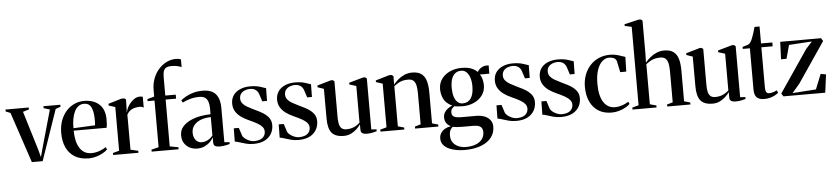

<svg xmlns="http://www.w3.org/2000/svg" viewBox="-68 -1179 7673 1765"><g transform="rotate(-5 3769.0 -297.0)"><path d="M185.5 0 29 -467.5 -14 -484.5V-502.5H200.5V-484.5L144.5 -467.5L251.5 -116.5L272.5 -38.5L293.5 -117L392.5 -467.5L336 -484.5V-502.5H492V-484.5L446 -467.5L285 0Z M710.5 11.5Q634.5 11.5 582.8 -19.5Q531 -50.5 504.2 -107.2Q477.5 -164 477.5 -242.5Q477.5 -308.5 497 -359.8Q516.5 -411 549.5 -446.5Q582.5 -482 624.2 -500.2Q666 -518.5 711 -518.5Q799.5 -518.5 851 -471.5Q902.5 -424.5 903.5 -335Q904 -304 902.2 -285.2Q900.5 -266.5 897.5 -254.5H593.5Q594 -208 602.2 -168Q610.5 -128 628 -98.2Q645.5 -68.5 673 -51.5Q700.5 -34.5 739.5 -34.5Q776.5 -34.5 813.8 -47.8Q851 -61 873 -78.5L884 -56Q868 -39 840.5 -23.8Q813 -8.5 779.5 1.5Q746 11.5 710.5 11.5ZM593.5 -277 793.5 -286.5Q795 -300 795.2 -312Q795.5 -324 795.5 -337Q795.5 -412 775.8 -452.2Q756 -492.5 709.5 -492.5Q680 -492.5 658 -476.2Q636 -460 621.5 -430.8Q607 -401.5 600 -362.2Q593 -323 593.5 -277Z M935.5 0V-18.5L993.5 -34.5V-437.5L933.5 -456.5V-472.5L1056.5 -509.5H1083L1097.5 -498L1097 -463L1094.5 -377.5L1097 -384Q1099.5 -401.5 1110.5 -423.5Q1121.5 -445.5 1139 -466Q1156.5 -486.5 1179 -500Q1201.5 -513.5 1227.5 -513.5Q1237 -513.5 1243.2 -512.2Q1249.5 -511 1253.5 -509.5V-409.5Q1249 -413 1240 -416.5Q1231 -420 1218.5 -420Q1195 -420 1172.8 -415Q1150.5 -410 1131.5 -396.5Q1112.5 -383 1098 -358.5L1098.5 -34.5L1169 -18.5V0Z M1291 0V-18.5L1358 -34.5V-465.5H1294V-484L1358 -502.5V-559.5Q1358 -621 1377.5 -670.8Q1397 -720.5 1429.8 -756Q1462.5 -791.5 1502.8 -810.5Q1543 -829.5 1584.5 -829.5Q1603 -829.5 1615 -827Q1627 -824.5 1633 -821.5V-749.5Q1620.5 -756.5 1596.5 -762.2Q1572.5 -768 1541.5 -768Q1512.5 -768 1494.8 -760Q1477 -752 1468.8 -731Q1460.5 -710 1460.5 -670V-502.5H1557V-465.5H1460.5V-33.5L1539.5 -18.5V0Z M1711.5 8.5Q1675.5 8.5 1644.2 -6.5Q1613 -21.5 1593.2 -51.2Q1573.5 -81 1573.5 -125Q1573.5 -171.5 1601 -203.8Q1628.5 -236 1671.8 -256.2Q1715 -276.5 1765 -285.8Q1815 -295 1860 -295V-349.5Q1860 -382.5 1852 -408.2Q1844 -434 1825 -448.5Q1806 -463 1771.5 -463Q1723 -463 1683.5 -451.2Q1644 -439.5 1616 -424.5L1603 -445.5Q1621.5 -461 1650.8 -477.8Q1680 -494.5 1719 -505.8Q1758 -517 1805.5 -517Q1860.5 -517 1895.5 -497.8Q1930.5 -478.5 1947.2 -439.5Q1964 -400.5 1964 -342V-28L2011.5 -24.5V-7.5Q2001 -4.5 1986.5 -1Q1972 2.5 1954.8 5Q1937.5 7.5 1918.5 7.5Q1891.5 7.5 1876.5 -1.2Q1861.5 -10 1861.5 -34.5V-82Q1853 -64.5 1832.8 -43Q1812.5 -21.5 1782 -6.5Q1751.5 8.5 1711.5 8.5ZM1755 -46Q1787.5 -46 1813.2 -59.8Q1839 -73.5 1860 -98V-268.5Q1809 -268.5 1768.8 -253.2Q1728.5 -238 1704.8 -209.2Q1681 -180.5 1681 -139.5Q1681 -112 1691 -90.8Q1701 -69.5 1718 -57.8Q1735 -46 1755 -46Z M2231 11Q2193 11 2159.8 2.2Q2126.5 -6.5 2101 -15.5Q2075.5 -24.5 2060 -25L2061.5 -147.5H2108L2131 -77Q2135.5 -62.5 2152.8 -48Q2170 -33.5 2193.2 -23.8Q2216.5 -14 2238 -14Q2269 -14 2292.5 -23Q2316 -32 2329.2 -50.2Q2342.5 -68.5 2342.5 -94.5Q2342.5 -118 2327.5 -136.2Q2312.5 -154.5 2282.8 -171.8Q2253 -189 2208 -209Q2165.5 -227.5 2133.8 -251Q2102 -274.5 2084.2 -305Q2066.5 -335.5 2066.5 -374.5Q2066.5 -420.5 2089.5 -452.8Q2112.5 -485 2153 -502Q2193.5 -519 2245 -519Q2286 -519 2313.2 -512.8Q2340.5 -506.5 2358.5 -499.5Q2376.5 -492.5 2389.5 -490L2388 -372H2344L2322 -440Q2317 -455 2307 -467.8Q2297 -480.5 2280.8 -488Q2264.5 -495.5 2239.5 -495.5Q2218.5 -495.5 2196.2 -487.5Q2174 -479.5 2158.8 -461.8Q2143.5 -444 2143.5 -415.5Q2143.5 -389.5 2158.8 -370.2Q2174 -351 2200 -336Q2226 -321 2256.5 -306.5Q2287.5 -292 2316 -277.2Q2344.5 -262.5 2367.2 -244.2Q2390 -226 2403.2 -202.2Q2416.5 -178.5 2416.5 -146.5Q2416.5 -101.5 2395.2 -65.8Q2374 -30 2333 -9.5Q2292 11 2231 11Z M2645.5 11Q2607.5 11 2574.2 2.2Q2541 -6.5 2515.5 -15.5Q2490 -24.5 2474.5 -25L2476 -147.5H2522.5L2545.5 -77Q2550 -62.5 2567.2 -48Q2584.5 -33.5 2607.8 -23.8Q2631 -14 2652.5 -14Q2683.5 -14 2707 -23Q2730.5 -32 2743.8 -50.2Q2757 -68.5 2757 -94.5Q2757 -118 2742 -136.2Q2727 -154.5 2697.2 -171.8Q2667.5 -189 2622.5 -209Q2580 -227.5 2548.2 -251Q2516.5 -274.5 2498.8 -305Q2481 -335.5 2481 -374.5Q2481 -420.5 2504 -452.8Q2527 -485 2567.5 -502Q2608 -519 2659.5 -519Q2700.5 -519 2727.8 -512.8Q2755 -506.5 2773 -499.5Q2791 -492.5 2804 -490L2802.5 -372H2758.5L2736.5 -440Q2731.5 -455 2721.5 -467.8Q2711.5 -480.5 2695.2 -488Q2679 -495.5 2654 -495.5Q2633 -495.5 2610.8 -487.5Q2588.5 -479.5 2573.2 -461.8Q2558 -444 2558 -415.5Q2558 -389.5 2573.2 -370.2Q2588.5 -351 2614.5 -336Q2640.5 -321 2671 -306.5Q2702 -292 2730.5 -277.2Q2759 -262.5 2781.8 -244.2Q2804.5 -226 2817.8 -202.2Q2831 -178.5 2831 -146.5Q2831 -101.5 2809.8 -65.8Q2788.5 -30 2747.5 -9.5Q2706.5 11 2645.5 11Z M3276.5 8.5Q3251 8.5 3235.5 -0.2Q3220 -9 3220 -34V-82.5Q3204.5 -60.5 3181.8 -39.2Q3159 -18 3129.5 -4Q3100 10 3063 10Q2986 10 2952.5 -30.8Q2919 -71.5 2919 -162.5L2918.5 -437L2861.5 -456.5V-472.5L2988.5 -509.5H3006.5L3021 -498V-164.5Q3021 -128.5 3027 -102.5Q3033 -76.5 3048.5 -62.5Q3064 -48.5 3093 -48.5Q3121.5 -48.5 3144.5 -55.5Q3167.5 -62.5 3185.8 -74.2Q3204 -86 3217.5 -99V-437L3155 -456.5V-472.5L3286 -509.5H3304.5L3320 -498V-27L3368 -24V-6.5Q3351.5 -2 3328.8 3.2Q3306 8.5 3276.5 8.5Z M3461 -34.5V-437.5L3400.5 -457V-472.5L3525.5 -509.5H3550.5L3565.5 -498V-458.5L3564.5 -419.5Q3582.5 -442 3608.2 -464.2Q3634 -486.5 3667 -501Q3700 -515.5 3738.5 -515.5Q3794 -515.5 3825 -492.2Q3856 -469 3868.5 -425Q3881 -381 3881 -319.5V-34.5L3936.5 -18.5V0H3722V-18.5L3776 -34.5V-317Q3776 -358.5 3770.2 -389.2Q3764.5 -420 3747.5 -437Q3730.5 -454 3696.5 -454Q3666.5 -454 3644.2 -448Q3622 -442 3603.5 -430.8Q3585 -419.5 3565.5 -404V-34.5L3622.5 -18.5V0H3402.5V-18.5Z M4158 236Q4124 236 4086.2 229.8Q4048.5 223.5 4016.5 209.2Q3984.5 195 3964.2 170.8Q3944 146.5 3944 111.5Q3944 83.5 3957.8 61.8Q3971.5 40 3995.5 26Q4019.5 12 4051 7Q4025.5 -5.5 4010.8 -26Q3996 -46.5 3996 -79Q3996 -104.5 4007.8 -124Q4019.5 -143.5 4038.8 -157.8Q4058 -172 4079.5 -181Q4023.5 -208 4002.8 -250.2Q3982 -292.5 3982 -340.5Q3982 -396 4011.8 -436Q4041.5 -476 4089.8 -497.2Q4138 -518.5 4193.5 -518.5Q4252.5 -518.5 4287.8 -503.5Q4323 -488.5 4341.5 -468Q4353 -491 4377.2 -505.5Q4401.5 -520 4425 -520H4446L4445.5 -443.5L4357.5 -443Q4365.5 -435 4371.8 -419.5Q4378 -404 4382.2 -384.2Q4386.5 -364.5 4386.5 -342.5Q4386.5 -288 4357 -248.5Q4327.5 -209 4279.8 -187.8Q4232 -166.5 4176.5 -166.5Q4157 -166.5 4135.5 -168.5Q4114 -170.5 4098 -173Q4088.5 -166 4077.5 -153.5Q4066.5 -141 4066.5 -117.5Q4066.5 -90 4087.5 -78.8Q4108.5 -67.5 4156 -67.5H4288Q4338 -67.5 4371.5 -53Q4405 -38.5 4422.2 -13.5Q4439.5 11.5 4439.5 43.5Q4439.5 89.5 4419.2 125.2Q4399 161 4361.5 185.8Q4324 210.5 4272.5 223.2Q4221 236 4158 236ZM4171 209.5Q4227 209.5 4265.5 194Q4304 178.5 4324 150.5Q4344 122.5 4344 86Q4344 67 4336.5 52.5Q4329 38 4310.2 29.8Q4291.5 21.5 4258.5 21.5H4156Q4127 21.5 4105 19.5Q4083 17.5 4068.5 13.5Q4056 23 4045.8 40Q4035.5 57 4035.5 93Q4035.5 133.5 4056 159.2Q4076.5 185 4107.8 197.2Q4139 209.5 4171 209.5ZM4178.5 -192.5Q4227.5 -192.5 4254 -230.2Q4280.5 -268 4280.5 -342.5Q4280.5 -386.5 4269.5 -420.2Q4258.5 -454 4238.5 -473.5Q4218.5 -493 4190.5 -493Q4158 -493 4135.5 -476.2Q4113 -459.5 4101.2 -426Q4089.5 -392.5 4089.5 -343Q4089.5 -299 4099.5 -265Q4109.5 -231 4129.5 -211.8Q4149.5 -192.5 4178.5 -192.5Z M4655 11Q4617 11 4583.8 2.2Q4550.5 -6.5 4525 -15.5Q4499.5 -24.5 4484 -25L4485.5 -147.5H4532L4555 -77Q4559.5 -62.5 4576.8 -48Q4594 -33.5 4617.2 -23.8Q4640.5 -14 4662 -14Q4693 -14 4716.5 -23Q4740 -32 4753.2 -50.2Q4766.5 -68.5 4766.5 -94.5Q4766.5 -118 4751.5 -136.2Q4736.5 -154.5 4706.8 -171.8Q4677 -189 4632 -209Q4589.5 -227.5 4557.8 -251Q4526 -274.5 4508.2 -305Q4490.5 -335.5 4490.5 -374.5Q4490.5 -420.5 4513.5 -452.8Q4536.5 -485 4577 -502Q4617.5 -519 4669 -519Q4710 -519 4737.2 -512.8Q4764.5 -506.5 4782.5 -499.5Q4800.5 -492.5 4813.5 -490L4812 -372H4768L4746 -440Q4741 -455 4731 -467.8Q4721 -480.5 4704.8 -488Q4688.5 -495.5 4663.5 -495.5Q4642.5 -495.5 4620.2 -487.5Q4598 -479.5 4582.8 -461.8Q4567.5 -444 4567.5 -415.5Q4567.5 -389.5 4582.8 -370.2Q4598 -351 4624 -336Q4650 -321 4680.5 -306.5Q4711.5 -292 4740 -277.2Q4768.5 -262.5 4791.2 -244.2Q4814 -226 4827.2 -202.2Q4840.5 -178.5 4840.5 -146.5Q4840.5 -101.5 4819.2 -65.8Q4798 -30 4757 -9.5Q4716 11 4655 11Z M5069.5 11Q5031.5 11 4998.2 2.2Q4965 -6.5 4939.5 -15.5Q4914 -24.5 4898.5 -25L4900 -147.5H4946.5L4969.5 -77Q4974 -62.5 4991.2 -48Q5008.5 -33.5 5031.8 -23.8Q5055 -14 5076.5 -14Q5107.5 -14 5131 -23Q5154.5 -32 5167.8 -50.2Q5181 -68.5 5181 -94.5Q5181 -118 5166 -136.2Q5151 -154.5 5121.2 -171.8Q5091.5 -189 5046.5 -209Q5004 -227.5 4972.2 -251Q4940.5 -274.5 4922.8 -305Q4905 -335.5 4905 -374.5Q4905 -420.5 4928 -452.8Q4951 -485 4991.5 -502Q5032 -519 5083.5 -519Q5124.5 -519 5151.8 -512.8Q5179 -506.5 5197 -499.5Q5215 -492.5 5228 -490L5226.5 -372H5182.5L5160.5 -440Q5155.5 -455 5145.5 -467.8Q5135.5 -480.5 5119.2 -488Q5103 -495.5 5078 -495.5Q5057 -495.5 5034.8 -487.5Q5012.5 -479.5 4997.2 -461.8Q4982 -444 4982 -415.5Q4982 -389.5 4997.2 -370.2Q5012.5 -351 5038.5 -336Q5064.5 -321 5095 -306.5Q5126 -292 5154.5 -277.2Q5183 -262.5 5205.8 -244.2Q5228.5 -226 5241.8 -202.2Q5255 -178.5 5255 -146.5Q5255 -101.5 5233.8 -65.8Q5212.5 -30 5171.5 -9.5Q5130.5 11 5069.5 11Z M5535 11Q5463 11 5412.8 -21.2Q5362.5 -53.5 5336.2 -111.2Q5310 -169 5310 -245.5Q5310 -304.5 5328.5 -354.5Q5347 -404.5 5381 -441.8Q5415 -479 5461.8 -499.5Q5508.5 -520 5564.5 -520Q5598 -520 5625.5 -513Q5653 -506 5673.2 -498.2Q5693.5 -490.5 5705 -488L5701 -352.5H5645.5L5624.5 -452.5Q5623 -461 5616.2 -470.8Q5609.5 -480.5 5594.8 -487.2Q5580 -494 5553.5 -494Q5520.5 -494 5491.5 -468.5Q5462.5 -443 5444.8 -391.8Q5427 -340.5 5427 -263.5Q5427 -208.5 5436.5 -166Q5446 -123.5 5464.8 -94.5Q5483.5 -65.5 5510.2 -50.5Q5537 -35.5 5570.5 -35.5Q5593 -35.5 5616.5 -41.2Q5640 -47 5660.5 -56.2Q5681 -65.5 5694.5 -75.5L5705.5 -54Q5690.5 -38 5663.2 -23Q5636 -8 5602.8 1.5Q5569.5 11 5535 11Z M5787 -34.5V-758L5723.5 -772.5V-788L5855.5 -818.5H5876L5891 -806.5V-500L5889 -419Q5907.5 -442 5933.8 -464.2Q5960 -486.5 5993.2 -501Q6026.5 -515.5 6065 -515.5Q6120 -515.5 6151 -492Q6182 -468.5 6194.5 -424.5Q6207 -380.5 6207 -318V-34.5L6262.5 -18.5V0H6048.5V-18.5L6102 -34.5V-316Q6102 -358 6096.2 -389Q6090.5 -420 6073.5 -437Q6056.5 -454 6022.5 -454Q5995 -454 5972.2 -448Q5949.5 -442 5930.2 -430.8Q5911 -419.5 5891 -404V-34.5L5950 -18.5V0H5728V-18.5Z M6680 8.5Q6654.5 8.5 6639 -0.2Q6623.5 -9 6623.5 -34V-82.5Q6608 -60.5 6585.2 -39.2Q6562.5 -18 6533 -4Q6503.5 10 6466.5 10Q6389.5 10 6356 -30.8Q6322.5 -71.5 6322.5 -162.5L6322 -437L6265 -456.5V-472.5L6392 -509.5H6410L6424.5 -498V-164.5Q6424.5 -128.5 6430.5 -102.5Q6436.5 -76.5 6452 -62.5Q6467.5 -48.5 6496.5 -48.5Q6525 -48.5 6548 -55.5Q6571 -62.5 6589.2 -74.2Q6607.5 -86 6621 -99V-437L6558.5 -456.5V-472.5L6689.5 -509.5H6708L6723.5 -498V-27L6771.5 -24V-6.5Q6755 -2 6732.2 3.2Q6709.5 8.5 6680 8.5Z M6943 9Q6900 9 6876 -12Q6852 -33 6852 -88V-467H6786.5V-486Q6793 -488 6803.8 -491Q6814.5 -494 6825 -497.2Q6835.5 -500.5 6841.5 -503.5Q6849.5 -507.5 6855.2 -514.2Q6861 -521 6865.8 -529.8Q6870.5 -538.5 6875 -547.5Q6879.5 -558.5 6886.2 -577Q6893 -595.5 6899.8 -617.5Q6906.5 -639.5 6911.5 -659H6958V-502.5H7062V-467H6958V-102Q6958 -76 6962.2 -62.8Q6966.5 -49.5 6974.5 -44.8Q6982.5 -40 6994 -40Q7008.5 -40 7030 -46.5Q7051.5 -53 7064 -61L7075 -37.5Q7062.5 -26 7042.5 -15.2Q7022.5 -4.5 6997.5 2.2Q6972.5 9 6943 9Z M7425 -480 7213 -466.5 7179 -341.5 7128.5 -341 7135 -502 7511.5 -502.5 7528.5 -475 7275.5 -102.5 7207 -22.5 7424 -37.5 7479.5 -176 7528.5 -167 7506.5 0H7121L7103 -27L7366.5 -415Z"/></g></svg>

Font: Merriweather 144pt Medium
Style: Regular
Weight: 500
Version: Version 2.100